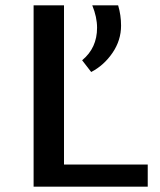

<svg xmlns="http://www.w3.org/2000/svg" viewBox="-20 -700 600 720"><path d="M220 -83H534V0H106V-680H220ZM434 -604Q434 -549 402 -502Q370 -455 322 -430L288 -474Q344 -520 344 -596Q344 -636 326 -680H423Q434 -643 434 -604Z"/></svg>

Font: Martel Sans DemiBold
Style: Regular
Weight: 600
Designer: Dan Reynolds and Mathieu Réguer
Foundry: Dan Reynolds and Mathieu Réguer
Version: Version 1.001;PS 001.001;hotconv 1.0.70;makeotf.lib2.5.58329